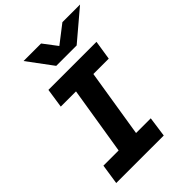

<svg xmlns="http://www.w3.org/2000/svg" viewBox="-270 -1095 1223 1223"><g transform="rotate(-45 341.0 -483.5)"><path d="M61 -136H198L272 -594H135L154.5 -725H587.5L567 -594H428.5L355 -136H487.5L468.5 0H40.5ZM172.5 -967H330.5L401.5 -873.5L522.5 -967H681.5L482 -798H298Z"/></g></svg>

Font: JuliaMono Black
Style: Italic
Weight: 900
Italic angle: -9°
Monospace: yes
Designer: cormullion
Foundry: corm
Version: Version 0.057; ttfautohint (v1.8.4)